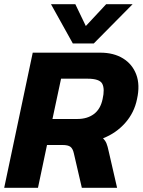

<svg xmlns="http://www.w3.org/2000/svg" viewBox="-25 -895 680 915"><path d="M322 -688 218 -875H334L384 -771L481 -875H607L422 -688ZM-5 0 131 -644H453Q517 -644 561.5 -616.5Q606 -589 624.5 -539.5Q643 -490 628 -423Q615 -358 571.5 -309Q528 -260 466 -236Q477 -225 482.5 -211.5Q488 -198 493 -174L533 0H365L327 -164Q322 -187 310.5 -195.5Q299 -204 273 -204H199L156 0ZM225 -328H344Q391 -328 422.5 -351.5Q454 -375 464 -423Q475 -471 462.5 -495.5Q450 -520 392 -520H266Z"/></svg>

Font: Kanit SemiBold
Style: Italic
Weight: 600
Italic angle: -12°
Designer: Katatrad Team
Foundry: CadsonDemak
Version: Version 2.000; ttfautohint (v1.8.3)